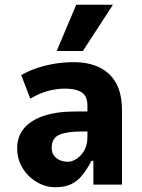

<svg xmlns="http://www.w3.org/2000/svg" viewBox="-20 -775 595 806"><path d="M212 11Q171 11 134 -11Q97 -33 74.5 -70Q52 -107 52 -153Q52 -202 81 -236.5Q110 -271 164.5 -289Q219 -307 298 -307H364V-223H324Q291 -223 267.5 -219.5Q244 -216 228.5 -209Q213 -202 205 -188.5Q197 -175 197 -155Q197 -127 216.5 -111.5Q236 -96 264 -96Q284 -96 303.5 -109.5Q323 -123 335 -146Q347 -169 347 -200V-332Q347 -372 322.5 -387.5Q298 -403 253 -403Q221 -403 184.5 -394Q148 -385 107 -361L69 -460Q106 -480 140.5 -491Q175 -502 212 -508Q249 -514 291 -514Q351 -514 396.5 -492.5Q442 -471 467 -426.5Q492 -382 492 -312V0H372V-100H364Q347 -67 327 -41.5Q307 -16 280 -2.5Q253 11 212 11ZM218 -561 300 -755H454L328 -561Z"/></svg>

Font: Nunito Sans 7pt Condensed ExtraBold
Style: Regular
Weight: 800
Width: 3
Designer: Vernon Adams
Foundry: Vernon Adams
Version: Version 3.101;gftools[0.9.27]